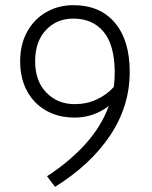

<svg xmlns="http://www.w3.org/2000/svg" viewBox="-20 -708 590 743"><path d="M482 -430Q482 -297 406 -183.5Q330 -70 193 15L162 -26Q247 -81 309.5 -149.5Q372 -218 401 -298Q342 -253 269 -253Q206 -253 158.5 -280Q111 -307 84.5 -356Q58 -405 58 -471Q58 -536 85 -585Q112 -634 159 -661Q206 -688 264 -688Q367 -688 424.5 -620Q482 -552 482 -430ZM420 -371Q424 -396 424 -430Q423 -535 380.5 -585.5Q338 -636 264 -636Q199 -636 157.5 -591.5Q116 -547 116 -471Q116 -394 159.5 -349.5Q203 -305 269 -305Q315 -305 354 -323Q393 -341 420 -371Z"/></svg>

Font: Biryani ExtraLight
Style: Regular
Weight: 275
Designer: Dan Reynolds and Mathieu Reguer
Foundry: Dan Reynolds and Mathieu Reguer
Version: Version 1.004; ttfautohint (v1.1) -l 5 -r 5 -G 72 -x 0 -D la